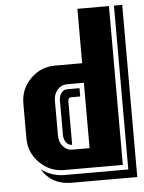

<svg xmlns="http://www.w3.org/2000/svg" viewBox="-55 -774 660 879"><g transform="rotate(-5 275.0 -334.5)"><path d="M540 61H238.8Q146 61 102.1 -13.2Q150.4 22.9 210 22.9H502V-730H540ZM479 0H210Q143.6 0 96.7 -46.9Q49.8 -93.8 49.8 -160.2V-319.8Q49.8 -386.7 96.7 -433.3Q143.6 -480 210 -480H334V-730H479ZM334 -89.8V-390.1H254.9Q230 -390.1 212.4 -369.9Q194.8 -349.6 194.8 -319.8V-160.2Q194.8 -129.9 212.2 -109.9Q229.5 -89.8 254.9 -89.8ZM312 -329.1H271Q255.9 -329.1 255.9 -313V-111.8H254.9Q239.3 -111.8 228.5 -126Q217.8 -140.1 217.8 -160.2V-319.8Q217.8 -339.8 228.5 -353.5Q239.3 -367.2 254.9 -367.2H312Z"/></g></svg>

Font: Laconic
Style: Shadow
Weight: 900
Width: 6
Designer: Robby Woodard
Version: Version 1.000